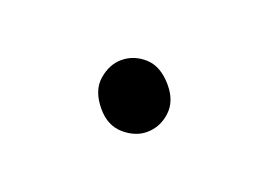

<svg xmlns="http://www.w3.org/2000/svg" viewBox="-33 -125 273 196"><g transform="rotate(-20 104.0 -27.0)"><path d="M104 12Q91 12 79.5 2Q68 -8 68 -26Q68 -46 79.5 -56Q91 -66 104 -66Q118 -66 129 -56Q140 -46 140 -26Q140 -8 129 2Q118 12 104 12Z"/></g></svg>

Font: Source Sans 3 VF
Style: Regular
Weight: 200
Designer: Paul D. Hunt
Foundry: Adobe
Version: Version 3.046;hotconv 1.0.118;makeotfexe 2.5.65603